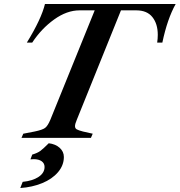

<svg xmlns="http://www.w3.org/2000/svg" viewBox="-20 -693 903 965"><path d="M97 -21 154 -32Q193 -40 206.5 -50Q220 -60 233 -91L456 -641H380Q316 -641 252 -595Q188 -549 142 -479H115Q188 -598 206 -673H863Q821 -598 796 -479H770Q773 -499 773 -518Q773 -573 746 -607Q719 -641 665 -641H588L366 -91Q357 -70 357 -59Q357 -48 365.5 -43Q374 -38 397 -32L446 -21L437 0H88ZM94 221Q144 216 174 196Q204 176 204 146Q204 128 189.5 117.5Q175 107 149 107Q138 107 133 108L142 84Q169 76 183.5 65Q198 54 225 27Q259 31 280 50Q301 69 301 96Q301 138 271.5 172.5Q242 207 192 227.5Q142 248 82 252Z"/></svg>

Font: Ibarra Real Nova SemiBold
Style: Italic
Weight: 600
Italic angle: -22°
Designer: Jose Maria Ribagorda & Octavio Pardo
Foundry: Octavio Pardo
Version: Version 1.014